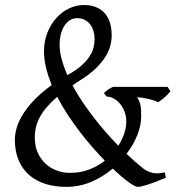

<svg xmlns="http://www.w3.org/2000/svg" viewBox="-20 -728 707 763"><path d="M216.8 -551.8Q216.8 -523.4 225.1 -492.7Q233.4 -461.9 247.6 -429.7Q249 -430.2 252 -432.1Q283.2 -449.2 303.5 -467.3Q323.7 -485.4 335.4 -503.2Q347.2 -521 351.6 -538.3Q356 -555.7 356 -571.8Q356 -588.9 351.6 -604Q347.2 -619.1 338.6 -630.6Q330.1 -642.1 317.1 -648.9Q304.2 -655.8 287.1 -655.8Q269.5 -655.8 256.3 -646.7Q243.2 -637.7 234.4 -623Q225.6 -608.4 221.2 -589.6Q216.8 -570.8 216.8 -551.8ZM257.8 -41Q299.3 -41 334 -54.2Q368.7 -67.4 396.5 -89.4Q372.1 -114.7 346.2 -144.3Q320.3 -173.8 295.7 -206.3Q271 -238.8 248.3 -273.4Q225.6 -308.1 207.5 -343.3Q182.6 -321.8 165.5 -301.8Q148.4 -281.7 137.9 -262Q127.4 -242.2 122.8 -222.4Q118.2 -202.6 118.2 -182.1Q118.2 -147.9 129.9 -121.6Q141.6 -95.2 161.1 -77.4Q180.7 -59.6 205.8 -50.3Q231 -41 257.8 -41ZM657.2 -365.2Q645 -350.1 633.1 -340.1Q621.1 -330.1 608.9 -321.8Q600.1 -326.2 588.9 -329.6Q577.6 -333 566.2 -335.7Q554.7 -338.4 543.9 -339.8Q533.2 -341.3 524.9 -341.8Q530.3 -333 533.4 -325.4Q536.6 -317.9 538.3 -309.1Q540 -300.3 540.5 -289.8Q541 -279.3 541 -265.1Q541 -230.5 525.9 -191.9Q510.7 -153.3 482.9 -116.7Q516.6 -84.5 544.9 -62Q563.5 -46.4 585 -41.3Q606.4 -36.1 634.8 -43L639.2 -22Q596.7 -3.4 567.6 5.6Q538.6 14.6 527.8 14.6Q517.1 14.6 490.2 -4.9Q463.4 -24.4 428.2 -58.1Q390.1 -25.9 343.3 -5.6Q296.4 14.6 243.2 14.6Q197.8 14.6 160.2 2.7Q122.6 -9.3 95.7 -32.7Q68.8 -56.2 54 -91.1Q39.1 -126 39.1 -171.9Q39.1 -226.6 76.7 -282.5Q114.3 -338.4 185.5 -390.1Q171.4 -424.8 163.1 -458.3Q154.8 -491.7 154.8 -523.9Q154.8 -563.5 168 -597.2Q181.2 -630.9 203.1 -655.5Q225.1 -680.2 253.7 -694.1Q282.2 -708 313 -708Q344.2 -708 365.5 -698Q386.7 -688 399.7 -671.4Q412.6 -654.8 418.2 -633.1Q423.8 -611.3 423.8 -587.9Q423.8 -536.6 391.8 -491.9Q359.9 -447.3 301.8 -411.1Q292.5 -405.3 284.2 -399.7Q275.9 -394 268.1 -388.7Q285.2 -356.9 306.4 -325.2Q327.6 -293.5 351.3 -262.7Q375 -231.9 400.1 -203.1Q425.3 -174.3 450.2 -148.9Q465.8 -173.3 473.9 -198.2Q481.9 -223.1 481.9 -245.1Q481.9 -265.6 475.1 -283.7Q468.3 -301.8 457.3 -315.2Q446.3 -328.6 432.1 -336.4Q418 -344.2 403.8 -344.2L393.1 -357.9Q398.4 -364.3 408.9 -371.6Q419.4 -378.9 429.2 -382.8H646Z"/></svg>

Font: Akkhara
Style: Regular
Weight: 400
Designer: J. Victor Gaultney
Version: Version 1.00 June 13, 2006, initial release